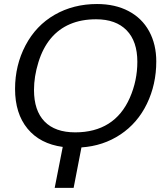

<svg xmlns="http://www.w3.org/2000/svg" viewBox="-20 -718 818 946"><path d="M249.5 207.5 289.1 5.9Q177.2 -9.3 115.7 -84Q54.2 -158.7 54.2 -279.8Q54.2 -396.5 105.7 -494.4Q157.2 -592.3 249.5 -645.3Q341.8 -698.2 458 -698.2Q547.4 -698.2 613.5 -663.3Q679.7 -628.4 714.8 -564Q750 -499.5 750 -415.5Q750 -302.2 703.9 -206.8Q657.7 -111.3 573.2 -55.2Q488.8 1 381.3 8.3L342.8 207.5ZM453.6 -623Q380.9 -623 325 -599.1Q269 -575.2 230 -528.3Q190.9 -481.4 169.2 -411.1Q147.5 -340.8 147.5 -274.9Q147.5 -172.9 199.5 -119.4Q251.5 -65.9 350.6 -65.9Q446.8 -65.9 514.4 -108.4Q582 -150.9 619.4 -235.6Q656.7 -320.3 656.7 -413.6Q656.7 -514.6 603.8 -568.8Q550.8 -623 453.6 -623Z"/></svg>

Font: Liberation Sans
Style: Italic
Weight: 400
Italic angle: -12°
Designer: Steve Matteson
Foundry: Ascender Corporation
Version: Version 2.1.5